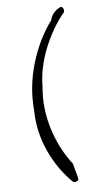

<svg xmlns="http://www.w3.org/2000/svg" viewBox="-53 -668 430 811"><g transform="rotate(-5 161.5 -263.0)"><path d="M223 106Q162 47 124.5 -35.5Q87 -118 86 -209Q77 -308 106 -406.5Q135 -505 191 -581Q195 -600 208.5 -614.5Q222 -629 237 -634Q244 -632 247 -625Q250 -618 248 -611Q198 -551 164.5 -469Q131 -387 130 -303Q122 -212 149.5 -124.5Q177 -37 230 31Q232 40 236 54.5Q240 69 243 79.5Q246 90 247 98Q244 105 236.5 107.5Q229 110 223 106Z"/></g></svg>

Font: Hoogli
Style: Regular
Weight: 400
Designer: Anand Singh Naorem
Foundry: Brand New Type
Version: Version 1.00 b007